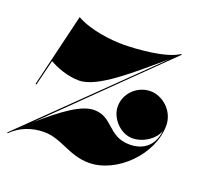

<svg xmlns="http://www.w3.org/2000/svg" viewBox="-131 -574 725 688"><g transform="rotate(20 231.0 -230.0)"><path d="M-4.5 -190H-0.5L23.5 -287.5C49.5 -272.5 93.5 -255 137.5 -255C208.5 -255 316.5 -353.5 416.5 -438L-40 7.5L-38 10C-6 -22 37 -39 85 -39C151 -39 195 10 271 10C377.5 10 487 -100 487 -210C487 -266 438.5 -307 392.5 -307C342.5 -307 300 -266 300 -216C300 -170 343.5 -126 387 -126C428 -126 469.5 -153 482 -188C474.5 -125 433 -101.5 386 -101.5C303 -101.5 298.5 -174.5 225.5 -174.5C177.5 -174.5 114 -128 36 -60L452 -467.5L450 -470C404 -438 290 -430.5 242 -430.5C196 -430.5 116 -439 62.5 -469.5Z"/></g></svg>

Font: Bodoni* 48pt Fatface
Style: Italic
Weight: 900
Italic angle: -13°
Version: Version 2.3